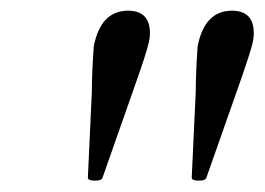

<svg xmlns="http://www.w3.org/2000/svg" viewBox="-20 -731 485 352"><path d="M252.9 -653.8Q250 -637.7 223.6 -563.5L168 -405.3Q166 -399.4 153.3 -399.9Q141.1 -399.9 141.1 -405.3L148.4 -563.5Q148.4 -596.2 151.9 -646Q164.6 -711.4 214.8 -711.4Q254.9 -711.4 254.9 -669.9Q254.9 -662.1 252.9 -653.8ZM443.4 -653.8Q440.4 -637.7 414.1 -563.5L358.4 -405.3Q356.4 -399.4 343.8 -399.9Q331.5 -399.9 331.5 -405.3L338.9 -563.5Q338.9 -596.2 342.3 -646Q355 -711.4 405.3 -711.4Q445.3 -711.4 445.3 -669.9Q445.3 -662.1 443.4 -653.8Z"/></svg>

Font: Dai Banna SIL Light
Style: Oblique
Weight: 400
Italic angle: -11°
Designer: Victor Gaultney
Foundry: SIL International
Version: Version 2.000